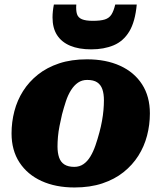

<svg xmlns="http://www.w3.org/2000/svg" viewBox="-20 -814 713 848"><path d="M419 -229Q426 -255 430.5 -280Q435 -305 437 -328Q439 -351 439 -371Q439 -400 432 -420Q425 -440 409 -450.5Q393 -461 365 -461Q342 -461 324.5 -449Q307 -437 293.5 -415.5Q280 -394 271 -366.5Q262 -339 254 -309Q248 -283 243 -258Q238 -233 236 -210Q234 -187 234 -167Q234 -139 241 -118.5Q248 -98 264.5 -87.5Q281 -77 308 -77Q331 -77 348.5 -89Q366 -101 379 -122.5Q392 -144 401.5 -171.5Q411 -199 419 -229ZM31 -225Q31 -275 43.5 -323Q56 -371 82 -412Q108 -453 147.5 -484.5Q187 -516 241 -534Q295 -552 364 -552Q448 -552 510.5 -523.5Q573 -495 607.5 -441.5Q642 -388 642 -313Q642 -263 629.5 -215Q617 -167 591 -126Q565 -85 525.5 -53.5Q486 -22 432 -4Q378 14 309 14Q226 14 163.5 -14.5Q101 -43 66 -96.5Q31 -150 31 -225ZM383 -596Q439 -596 482 -614Q525 -632 551 -675Q577 -718 584 -794H489Q482 -765 472 -749.5Q462 -734 443 -728Q424 -722 390 -722Q359 -722 342 -729Q325 -736 320 -752Q315 -768 317 -794H218Q215 -779 213.5 -764.5Q212 -750 212 -737Q212 -690 232 -659Q252 -628 290 -612Q328 -596 383 -596Z"/></svg>

Font: Roboto Serif 20pt ExtraBold
Style: Italic
Weight: 800
Italic angle: -10°
Version: Version 1.007